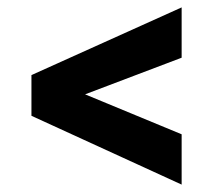

<svg xmlns="http://www.w3.org/2000/svg" viewBox="-20 -509 600 519"><path d="M65 -306V-196L471 -10V-146L210 -254L471 -353V-489Z"/></svg>

Font: Cairo
Style: Bold
Weight: 700
Designer: Mohamed Gaber
Foundry: Kief Type Foundry
Version: Version 2.100